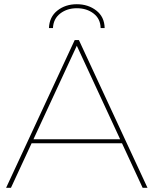

<svg xmlns="http://www.w3.org/2000/svg" viewBox="-20 -890 728 910"><path d="M9 0 334 -700H354L679 0H656L339 -684H349L32 0ZM116 -211 126 -230H561L571 -211ZM212 -757Q214 -810 252 -840Q290 -870 344 -870Q398 -870 436.5 -840Q475 -810 476 -757H457Q456 -801 423.5 -826Q391 -851 344 -851Q298 -851 265.5 -826Q233 -801 231 -757Z"/></svg>

Font: Montserrat Thin Thin
Style: Regular
Weight: 250
Version: Version 9.000